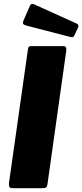

<svg xmlns="http://www.w3.org/2000/svg" viewBox="-20 -983 430 1003"><path d="M313 -742Q329 -742 326 -717L228 -21Q226 -7 220.5 -3.5Q215 0 199 0H46Q31 0 28.5 -8Q26 -16 27 -28L126 -726Q128 -736 131 -739Q134 -742 142 -742ZM136 -952Q139 -960 145 -962Q151 -964 157 -961L378 -861Q386 -858 388.5 -853Q391 -848 388 -840L368 -797Q365 -790 359.5 -789Q354 -788 343 -791L119 -849Q104 -853 101 -858.5Q98 -864 102 -874L136 -952Z"/></svg>

Font: Libre Franklin Thin ExtraBold
Style: Italic
Weight: 800
Italic angle: -8°
Version: Version 2.000